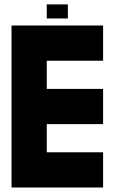

<svg xmlns="http://www.w3.org/2000/svg" viewBox="-20 -832 509 852"><path d="M437.5 -156.2V0H31.2V-718.8H437.5V-562.5H187.5V-437.5H437.5V-281.2H187.5V-156.2ZM187.5 -750V-812.5H281.2V-750Z"/></svg>

Font: Signwood
Style: Regular
Weight: 400
Designer: GGBotNet
Foundry: GGBotNet
Version: 0.95